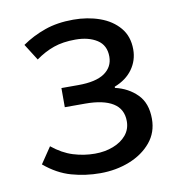

<svg xmlns="http://www.w3.org/2000/svg" viewBox="-64 -557 584 628"><g transform="rotate(-10 228.0 -243.0)"><path d="M220.4 12Q171 12 125 -1Q78.9 -13.9 36.6 -49.5L73 -103.4Q106.6 -76 142 -65Q177.5 -54 213.9 -54Q247.3 -54 274.8 -64.7Q302.3 -75.3 318.4 -94.6Q334.6 -114 334.6 -140.7Q334.6 -181.2 302.8 -201Q271 -220.8 210.6 -220.8H142.8V-284.4H199Q257.6 -284.4 286.3 -304.3Q315 -324.3 315 -358.6Q315 -396.4 286.9 -414.5Q258.7 -432.6 215.1 -432.6Q173.5 -432.6 142.8 -421.8Q112.1 -411.1 82.7 -389.9L48.2 -444.4Q83.1 -468.7 124.7 -483.3Q166.2 -498 219.4 -498Q266.9 -498 307.1 -483.7Q347.3 -469.4 371.7 -440.5Q396.1 -411.7 396.1 -368Q396.1 -331.7 375.2 -302.6Q354.4 -273.6 315.3 -258.5V-254.5Q358.8 -244.5 387.8 -215.4Q416.9 -186.3 416.9 -134.1Q416.9 -88.8 389.6 -56.1Q362.3 -23.4 317.6 -5.7Q272.8 12 220.4 12Z"/></g></svg>

Font: Source Sans 3 Variable
Style: Regular
Weight: 200
Designer: Paul D. Hunt
Foundry: Adobe Systems Incorporated
Version: Version 3.026